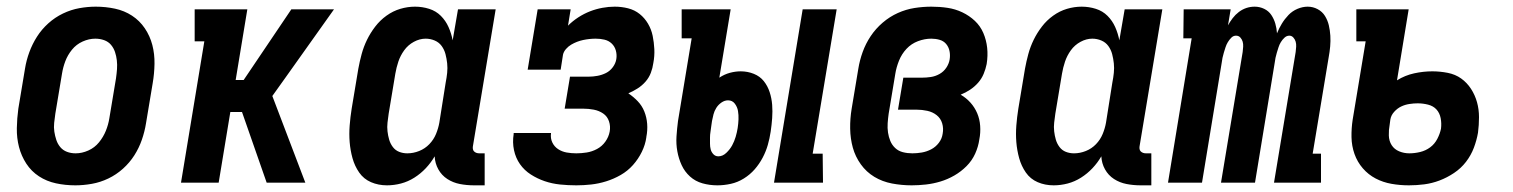

<svg xmlns="http://www.w3.org/2000/svg" viewBox="-20 -548 4540 576"><path d="M206 8Q176 8 148 2Q120 -4 97 -19Q74 -34 59 -57Q44 -80 37 -107Q30 -134 30.5 -163.5Q31 -193 35 -222L55 -342Q59 -367 68 -391.5Q77 -416 91 -438Q105 -460 125 -478Q145 -496 169 -507.5Q193 -519 218 -523.5Q243 -528 267 -528Q297 -528 325 -522Q353 -516 376 -501Q399 -486 414.5 -463Q430 -440 437 -413Q444 -386 443.5 -356.5Q443 -327 438 -298L418 -178Q414 -153 405.5 -128.5Q397 -104 383 -82Q369 -60 349 -42Q329 -24 305 -12.5Q281 -1 255.5 3.5Q230 8 206 8ZM207 -88Q226 -88 245 -96.5Q264 -105 277 -121Q290 -137 297.5 -155.5Q305 -174 308 -193L328 -313Q330 -327 331 -340.5Q332 -354 330.5 -367Q329 -380 325 -392Q321 -404 313 -413.5Q305 -423 292.5 -427.5Q280 -432 266 -432Q247 -432 228 -423.5Q209 -415 196 -399Q183 -383 176 -364.5Q169 -346 166 -327L146 -207Q144 -193 142.5 -179.5Q141 -166 143 -153Q145 -140 149 -128Q153 -116 161 -106.5Q169 -97 181 -92.5Q193 -88 207 -88Z M523 0 593 -424H564V-520H722L687 -308H711L854 -520H982L837 -316L797 -260L896 0H780L706 -212H671L636 0Z M1141 8Q1115 8 1093 -1.5Q1071 -11 1057.5 -30.5Q1044 -50 1037.5 -73.5Q1031 -97 1029 -121.5Q1027 -146 1029 -171.5Q1031 -197 1035 -222L1055 -342Q1059 -364 1065 -386Q1071 -408 1081 -428.5Q1091 -449 1105.5 -468Q1120 -487 1139.5 -501Q1159 -515 1181 -521.5Q1203 -528 1225 -528Q1247 -528 1267.5 -521.5Q1288 -515 1302.5 -500.5Q1317 -486 1325.5 -467Q1334 -448 1338 -427L1354 -520H1467L1399 -111Q1398 -107 1398.5 -102Q1399 -97 1402 -94Q1405 -91 1409 -89.5Q1413 -88 1418 -88H1434V8H1402Q1380 8 1359.5 4Q1339 0 1322 -11Q1305 -22 1295 -40Q1285 -58 1284 -79Q1273 -60 1257.5 -43.5Q1242 -27 1223 -15Q1204 -3 1183 2.5Q1162 8 1141 8ZM1202 -88Q1220 -88 1237.5 -95Q1255 -102 1268 -115.5Q1281 -129 1288 -146Q1295 -163 1298 -180L1317 -300Q1320 -315 1321.5 -329.5Q1323 -344 1321.5 -358Q1320 -372 1316.5 -385.5Q1313 -399 1305 -410Q1297 -421 1284 -426.5Q1271 -432 1257 -432Q1239 -432 1221.5 -422.5Q1204 -413 1192.5 -397Q1181 -381 1175 -363Q1169 -345 1166 -327L1146 -207Q1144 -193 1142.5 -180Q1141 -167 1142.5 -154Q1144 -141 1147.5 -129Q1151 -117 1158.5 -107Q1166 -97 1177.5 -92.5Q1189 -88 1202 -88Z M1709 8Q1684 8 1660 5.5Q1636 3 1614 -4.5Q1592 -12 1572.5 -24.5Q1553 -37 1540 -55.5Q1527 -74 1522 -97.5Q1517 -121 1521 -146V-149H1633V-148Q1631 -133 1637 -120.5Q1643 -108 1654.5 -100.5Q1666 -93 1680 -90.5Q1694 -88 1709 -88Q1724 -88 1740 -90.5Q1756 -93 1771 -101Q1786 -109 1796 -123Q1806 -137 1809 -153Q1812 -169 1807 -184Q1802 -199 1789.5 -207.5Q1777 -216 1761.5 -219Q1746 -222 1730 -222H1674L1690 -318H1746Q1759 -318 1772.5 -320.5Q1786 -323 1798 -329Q1810 -335 1818.5 -346.5Q1827 -358 1829 -371Q1831 -384 1827.5 -396.5Q1824 -409 1815 -417.5Q1806 -426 1793.5 -429Q1781 -432 1767 -432Q1758 -432 1748.5 -431Q1739 -430 1729.5 -428Q1720 -426 1711 -422.5Q1702 -419 1693.5 -414Q1685 -409 1678 -401Q1671 -393 1669 -384L1662 -339H1563L1593 -520H1692L1684 -471Q1698 -485 1715 -496Q1732 -507 1750 -514Q1768 -521 1787 -524.5Q1806 -528 1824 -528Q1845 -528 1864.5 -523Q1884 -518 1899 -506Q1914 -494 1924 -477Q1934 -460 1938 -440.5Q1942 -421 1943 -400.5Q1944 -380 1940 -359Q1938 -344 1932.5 -329.5Q1927 -315 1916.5 -303Q1906 -291 1892.5 -282.5Q1879 -274 1865 -268Q1880 -258 1893 -244.5Q1906 -231 1913 -213.5Q1920 -196 1921.5 -176.5Q1923 -157 1919 -137V-136Q1916 -114 1905.5 -92.5Q1895 -71 1879 -53Q1863 -35 1842 -23Q1821 -11 1798.5 -4Q1776 3 1753.5 5.5Q1731 8 1709 8Z M2302 0 2388 -520H2490L2418 -87H2448L2449 0ZM2132 8Q2109 8 2087.5 2Q2066 -4 2050 -18.5Q2034 -33 2025 -52.5Q2016 -72 2012 -94Q2008 -116 2009.5 -139Q2011 -162 2014 -185L2055 -433H2025V-520H2172L2138 -315Q2153 -325 2169.5 -329.5Q2186 -334 2202 -334Q2223 -334 2241.5 -326.5Q2260 -319 2271.5 -304.5Q2283 -290 2289 -271.5Q2295 -253 2296.5 -233.5Q2298 -214 2296.5 -193.5Q2295 -173 2292 -153Q2289 -133 2283.5 -113.5Q2278 -94 2268 -75Q2258 -56 2244 -40Q2230 -24 2211.5 -12.5Q2193 -1 2172.5 3.5Q2152 8 2132 8ZM2135 -79Q2148 -79 2159 -89.5Q2170 -100 2176.5 -112Q2183 -124 2187 -137.5Q2191 -151 2193 -164Q2195 -177 2195.5 -190Q2196 -203 2194 -215Q2192 -227 2184.5 -237Q2177 -247 2164 -247Q2154 -247 2144.5 -240.5Q2135 -234 2129 -224.5Q2123 -215 2120.5 -205Q2118 -195 2116 -185L2114 -171Q2113 -162 2111.5 -153Q2110 -144 2110 -135Q2110 -126 2110 -117Q2110 -108 2112 -100Q2114 -92 2120 -85.5Q2126 -79 2135 -79Z M2715 8Q2685 8 2656 2.5Q2627 -3 2603 -17.5Q2579 -32 2562.5 -55Q2546 -78 2538.5 -105Q2531 -132 2530.5 -162Q2530 -192 2535 -222L2555 -342Q2559 -367 2568 -392Q2577 -417 2592 -439.5Q2607 -462 2628 -480Q2649 -498 2673.5 -509Q2698 -520 2723.5 -524Q2749 -528 2774 -528Q2799 -528 2822.5 -524.5Q2846 -521 2867 -511Q2888 -501 2904.5 -485.5Q2921 -470 2930 -449Q2939 -428 2941.5 -404.5Q2944 -381 2940 -356Q2937 -341 2931 -326.5Q2925 -312 2914.5 -300Q2904 -288 2890.5 -279Q2877 -270 2862 -264Q2879 -254 2891.5 -240Q2904 -226 2911.5 -208.5Q2919 -191 2920.5 -170.5Q2922 -150 2918 -130Q2915 -108 2905.5 -87Q2896 -66 2879.5 -49.5Q2863 -33 2843 -21.5Q2823 -10 2801.5 -3.5Q2780 3 2758 5.5Q2736 8 2715 8ZM2717 -88Q2731 -88 2745.5 -90.5Q2760 -93 2773.5 -100Q2787 -107 2796.5 -119.5Q2806 -132 2808 -147Q2811 -163 2806.5 -178Q2802 -193 2790 -202.5Q2778 -212 2762 -215.5Q2746 -219 2730 -219H2674L2690 -315H2746Q2759 -315 2772.5 -317Q2786 -319 2798.5 -326Q2811 -333 2819 -345Q2827 -357 2829 -370Q2831 -383 2828.5 -395Q2826 -407 2818.5 -416Q2811 -425 2799 -428.5Q2787 -432 2774 -432Q2754 -432 2734 -424.5Q2714 -417 2699.5 -401.5Q2685 -386 2677 -366Q2669 -346 2666 -327L2646 -207Q2644 -193 2643 -178.5Q2642 -164 2644 -150.5Q2646 -137 2651 -125Q2656 -113 2665.5 -104Q2675 -95 2688.5 -91.5Q2702 -88 2717 -88Z M3141 8Q3115 8 3093 -1.5Q3071 -11 3057.5 -30.5Q3044 -50 3037.5 -73.5Q3031 -97 3029 -121.5Q3027 -146 3029 -171.5Q3031 -197 3035 -222L3055 -342Q3059 -364 3065 -386Q3071 -408 3081 -428.5Q3091 -449 3105.5 -468Q3120 -487 3139.5 -501Q3159 -515 3181 -521.5Q3203 -528 3225 -528Q3247 -528 3267.5 -521.5Q3288 -515 3302.5 -500.5Q3317 -486 3325.5 -467Q3334 -448 3338 -427L3354 -520H3467L3399 -111Q3398 -107 3398.5 -102Q3399 -97 3402 -94Q3405 -91 3409 -89.5Q3413 -88 3418 -88H3434V8H3402Q3380 8 3359.5 4Q3339 0 3322 -11Q3305 -22 3295 -40Q3285 -58 3284 -79Q3273 -60 3257.5 -43.5Q3242 -27 3223 -15Q3204 -3 3183 2.5Q3162 8 3141 8ZM3202 -88Q3220 -88 3237.5 -95Q3255 -102 3268 -115.5Q3281 -129 3288 -146Q3295 -163 3298 -180L3317 -300Q3320 -315 3321.5 -329.5Q3323 -344 3321.5 -358Q3320 -372 3316.5 -385.5Q3313 -399 3305 -410Q3297 -421 3284 -426.5Q3271 -432 3257 -432Q3239 -432 3221.5 -422.5Q3204 -413 3192.5 -397Q3181 -381 3175 -363Q3169 -345 3166 -327L3146 -207Q3144 -193 3142.5 -180Q3141 -167 3142.5 -154Q3144 -141 3147.5 -129Q3151 -117 3158.5 -107Q3166 -97 3177.5 -92.5Q3189 -88 3202 -88Z M3484 0 3555 -433H3530L3531 -520H3672L3664 -472Q3670 -483 3678 -493.5Q3686 -504 3696.5 -512Q3707 -520 3719 -524Q3731 -528 3744 -528Q3759 -528 3772.5 -521.5Q3786 -515 3794 -503Q3802 -491 3806 -477Q3810 -463 3811 -448Q3817 -463 3825.5 -477Q3834 -491 3845.5 -503Q3857 -515 3872.5 -521.5Q3888 -528 3903 -528Q3919 -528 3933 -520.5Q3947 -513 3955 -500Q3963 -487 3966.5 -472Q3970 -457 3971 -441Q3972 -425 3970.5 -408.5Q3969 -392 3966 -376L3918 -87H3943V0H3802L3867 -392Q3868 -400 3868.5 -408Q3869 -416 3867 -423Q3865 -430 3860 -435.5Q3855 -441 3848 -441Q3840 -441 3833.5 -435Q3827 -429 3822.5 -421.5Q3818 -414 3815.5 -406Q3813 -398 3810.5 -390Q3808 -382 3806.5 -374.5Q3805 -367 3804 -359L3745 0H3643L3708 -392Q3709 -400 3709.5 -408Q3710 -416 3708 -423Q3706 -430 3701 -435.5Q3696 -441 3688 -441Q3680 -441 3674 -435Q3668 -429 3663.5 -421.5Q3659 -414 3656.5 -406Q3654 -398 3651.5 -390Q3649 -382 3647.5 -374.5Q3646 -367 3645 -359L3586 0Z M4207 8Q4180 8 4154.5 3.5Q4129 -1 4107 -12.5Q4085 -24 4068.5 -43Q4052 -62 4043.5 -86Q4035 -110 4034.5 -136.5Q4034 -163 4038 -189L4077 -424H4049V-520H4206L4171 -307Q4195 -322 4222.5 -328Q4250 -334 4277 -334Q4300 -334 4323 -329.5Q4346 -325 4363.5 -312.5Q4381 -300 4393 -281.5Q4405 -263 4411 -241.5Q4417 -220 4417 -196.5Q4417 -173 4414 -150Q4410 -127 4401.5 -104.5Q4393 -82 4378 -62.5Q4363 -43 4342 -29Q4321 -15 4298.5 -6.5Q4276 2 4253 5Q4230 8 4207 8ZM4208 -88Q4224 -88 4240.5 -92Q4257 -96 4270.5 -106Q4284 -116 4292 -131.5Q4300 -147 4303 -162Q4305 -178 4302 -193.5Q4299 -209 4289.5 -219.5Q4280 -230 4264.5 -234Q4249 -238 4233 -238Q4221 -238 4208 -236Q4195 -234 4183.5 -228.5Q4172 -223 4162.5 -212.5Q4153 -202 4151 -189L4149 -174Q4146 -158 4146.5 -141.5Q4147 -125 4155 -112.5Q4163 -100 4177.5 -94Q4192 -88 4208 -88Z"/></svg>

Font: Iosevka Curly Slab
Style: Bold Italic
Weight: 700
Italic angle: -9°
Monospace: yes
Designer: Belleve Invis
Foundry: Belleve Invis
Version: Version 22.1.2; ttfautohint (v1.8.4)